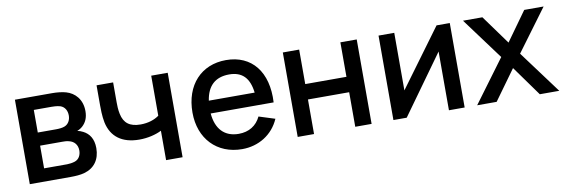

<svg xmlns="http://www.w3.org/2000/svg" viewBox="-46 -875 3558 1209"><g transform="rotate(-10 1732.5 -270.0)"><path d="M330 0C361 0 394.5 -2 420 -9.5C484.5 -27.5 521.5 -78 521.5 -151C521.5 -211.5 495.5 -246.5 458.5 -265.5C447 -271.5 433.5 -276.5 422 -278.5C433.5 -282.5 446 -289.5 457 -299.5C480 -320.5 494.5 -349.5 494.5 -392.5C494.5 -468 450 -514 395.5 -529.5C371.5 -536.5 338.5 -540 307 -540H69.5V0ZM175.5 -456H287.5C294 -456 324.5 -456 344.5 -449.5C372.5 -440 386.5 -414 386.5 -383.5C386.5 -355.5 373.5 -329.5 348 -319.5C333.5 -313.5 311.5 -311.5 292.5 -311.5H175.5ZM175.5 -227.5H318C329 -227.5 346.5 -227.5 360.5 -223C391 -216 413.5 -192.5 413.5 -155C413.5 -127 401 -99 371.5 -90C357.5 -85.5 337.5 -82.5 323.5 -82.5H175.5Z M1046.5 0V-540H941V-284C913 -263.5 872 -249 822.5 -249C753 -249 716.5 -277.5 704 -337.5C698 -364.5 697.5 -395.5 697.5 -413V-540H591.5V-413C591.5 -395 591.5 -343 600 -301.5C620 -207.5 688 -156.5 798.5 -156.5C853 -156.5 904 -169.5 941 -188V0Z M1426 15C1530.5 15 1622 -40.5 1664 -137L1561.5 -169.5C1535 -114 1486 -83.5 1421 -83.5C1330 -83.5 1277 -140.5 1268.5 -240.5H1671C1682 -434 1586 -555 1421 -555C1263 -555 1156.5 -442.5 1156.5 -265.5C1156.5 -98.5 1264.5 15 1426 15ZM1425 -462.5C1508 -462.5 1553 -417 1564 -322H1271C1284.5 -413.5 1335.5 -462.5 1425 -462.5Z M1887 0V-221H2150.5V0H2255V-540H2150.5V-319.5H1887V-540H1782.5V0Z M2765.5 -540 2495 -172V-540H2394.5V0H2479.5L2749.5 -375.5V0H2850V-540Z M3054.5 0 3193 -191.5 3330.5 0H3455L3252.5 -273L3450 -540H3326L3193 -354.5L3058.5 -540H2934.5L3132 -273L2930 0Z"/></g></svg>

Font: Manrope SemiBold
Style: Regular
Weight: 600
Designer: Mikhail Sharanda
Foundry: Mikhail Sharanda
Version: Version 4.505